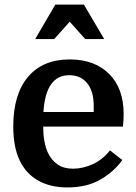

<svg xmlns="http://www.w3.org/2000/svg" viewBox="-20 -810 596 840"><path d="M518 -256H169Q169 -188 189 -143Q205 -109 232 -90.5Q259 -72 299 -72Q343 -72 386.5 -92Q430 -112 461 -152L515 -110Q480 -60 420.5 -25Q361 10 274 10Q201 10 148 -19.5Q95 -49 67 -106Q52 -137 45 -175Q38 -213 38 -257Q38 -397 102.5 -473.5Q167 -550 285 -550Q394 -550 457.5 -486.5Q521 -423 521 -311Q521 -300 520.5 -289.5Q520 -279 518 -256ZM283 -481Q180 -481 170 -320H390V-346Q390 -411 361.5 -446Q333 -481 283 -481ZM436 -639 347 -790H222L134 -639H217L285 -715L353 -639Z"/></svg>

Font: Domine
Style: Bold
Weight: 700
Designer: Pablo Impallari, Rodrigo Fuenzalida, Brenda Gallo
Foundry: Pablo Impallari, Rodrigo Fuenzalida, Brenda Gallo
Version: Version 2.000